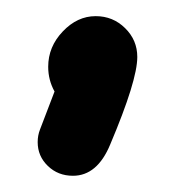

<svg xmlns="http://www.w3.org/2000/svg" viewBox="-20 -129 231 239"><path d="M70.8 89.8Q52.2 89.8 39.6 77.6Q26.9 65.4 26.9 47.9Q26.9 39.6 29.8 32.2L47.9 -15.1Q40 -29.3 40 -45.9Q40 -70.8 58.1 -89.8Q76.2 -108.9 99.1 -108.9Q120.6 -108.9 135.7 -94Q150.9 -79.1 150.9 -58.1Q150.9 -28.8 117.2 50.8Q101.1 89.8 70.8 89.8Z"/></svg>

Font: Comic Neue
Style: Bold
Weight: 700
Designer: Craig Rozynski
Foundry: Craig Rozynski
Version: Version 2.003;hotconv 1.0.109;makeotfexe 2.5.65596